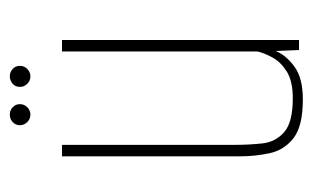

<svg xmlns="http://www.w3.org/2000/svg" viewBox="-146 -498 652 401"><g transform="rotate(-90 180.5 -298.0)"><path d="M173 8Q117 8 92 -11.5Q67 -31 60.5 -61.5Q54 -92 54 -123V-495H78V-132Q78 -104 81 -76.5Q84 -49 104.5 -31Q125 -13 175 -13Q211 -13 231 -25.5Q251 -38 260.5 -55.5Q270 -73 273 -87V-495H297V0H276L274 -49Q266 -28 242 -10Q218 8 173 8ZM141 -561Q132 -561 125.5 -567.5Q119 -574 119 -583Q119 -592 125.5 -598Q132 -604 141 -604Q150 -604 156.5 -598Q163 -592 163 -583Q163 -574 156.5 -567.5Q150 -561 141 -561ZM221 -561Q212 -561 205.5 -567.5Q199 -574 199 -583Q199 -592 205.5 -598Q212 -604 221 -604Q230 -604 236.5 -598Q243 -592 243 -583Q243 -574 236.5 -567.5Q230 -561 221 -561Z"/></g></svg>

Font: Alumni Sans Thin Thin
Style: Regular
Weight: 250
Version: Version 1.018